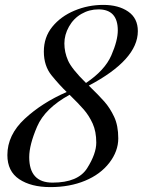

<svg xmlns="http://www.w3.org/2000/svg" viewBox="-20 -742 584 776"><path d="M98.1 -106.9Q98.1 -3.9 192.4 -3.9Q295.4 -3.9 332.3 -62.3Q369.1 -120.6 369.1 -165.5Q369.1 -210.4 354.5 -242.7Q339.8 -274.9 318.6 -299.3Q297.4 -323.7 261.2 -358.9Q161.6 -304.2 129.9 -230.2Q98.1 -156.2 98.1 -106.9ZM456.1 -619.1Q456.1 -704.1 377.9 -704.1Q340.8 -704.1 309.1 -685.8Q277.3 -667.5 258.8 -634.5Q240.2 -601.6 240.2 -566.4Q240.2 -531.2 254.9 -497.6Q269.5 -463.9 327.6 -406.7Q403.8 -458 429.9 -518.1Q456.1 -578.1 456.1 -619.1ZM9.8 -115.2Q9.8 -196.8 80.1 -262Q150.4 -327.1 249.5 -370.1Q220.2 -398.4 188.7 -437Q157.2 -475.6 157.2 -533.7Q157.2 -591.8 191.4 -633.8Q225.6 -675.8 280.8 -699Q335.9 -722.2 397.5 -722.2Q459 -722.2 498 -695.3Q537.1 -668.5 537.1 -616.2Q537.1 -500.5 338.9 -396Q378.9 -357.4 401.9 -331.3Q424.8 -305.2 441.4 -269.8Q458 -234.4 458 -182.6Q458 -130.9 421.9 -84Q385.7 -37.1 323.7 -11.5Q261.7 14.2 183.6 14.2Q105.5 14.2 57.6 -17.8Q9.8 -49.8 9.8 -115.2Z"/></svg>

Font: PlayfairDisplay-Italic
Style: Italic
Weight: 400
Italic angle: -14°
Designer: Claus Eggers Sørensen
Foundry: Claus Eggers Sørensen
Version: Version 1.002;PS 001.002;hotconv 1.0.70;makeotf.lib2.5.58329